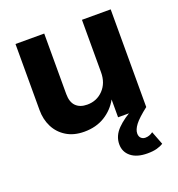

<svg xmlns="http://www.w3.org/2000/svg" viewBox="-131 -618 874 942"><g transform="rotate(-20 305.5 -147.0)"><path d="M225 10Q171 10 132.5 -13.5Q94 -37 74 -76.5Q54 -116 54 -165V-510H204V-194Q204 -152 225 -131Q246 -110 284 -110Q334 -110 367.5 -145Q401 -180 401 -236V-510H551V0H404V-93Q378 -46 332.5 -18Q287 10 225 10ZM480 216Q425 216 394.5 191.5Q364 167 364 127Q364 83 398.5 48Q433 13 491 -17L551 0Q502 38 483.5 62.5Q465 87 465 107Q465 123 474 131.5Q483 140 496 140Q518 140 536 126L563 196Q549 205 529 210.5Q509 216 480 216Z"/></g></svg>

Font: Instrument Sans
Style: Bold
Weight: 700
Designer: Rodrigo Fuenzalida
Foundry: fragTYPE
Version: Version 1.000; ttfautohint (v1.8.4.7-5d5b);gftools[0.9.28]